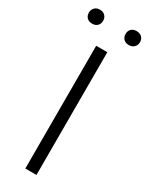

<svg xmlns="http://www.w3.org/2000/svg" viewBox="-246 -913 744 955"><g transform="rotate(30 126.0 -435.0)"><path d="M20 -870Q39 -870 50 -858.5Q61 -847 61 -830Q61 -812 50 -801Q39 -790 20 -790Q1 -790 -10 -801Q-21 -812 -21 -830Q-21 -847 -10 -858.5Q1 -870 20 -870ZM231 -869Q250 -869 261.5 -858Q273 -847 273 -829Q273 -812 261.5 -800.5Q250 -789 231 -789Q212 -789 201 -800.5Q190 -812 190 -829Q190 -847 201 -858Q212 -869 231 -869ZM93 -705H157V0H93Z"/></g></svg>

Font: Freesentation 3 Light
Style: Regular
Weight: 300
Designer: glyphs from Roboto by Christian Robertson / Hangul glyphs from Noto Sans CJK(Source Han Sans) by Jang Soo-young and Kang
Foundry: PT&
Version: Version 2.001